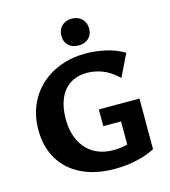

<svg xmlns="http://www.w3.org/2000/svg" viewBox="-129 -991 983 1109"><g transform="rotate(-15 362.5 -436.5)"><path d="M423 15Q305 15 221.5 -26.5Q138 -68 94.5 -142.5Q51 -217 51 -316Q51 -395 78.5 -460.5Q106 -526 156.5 -573.5Q207 -621 276 -647Q345 -673 428 -673Q486 -673 547 -659.5Q608 -646 657 -616L592 -483Q544 -529 497.5 -546Q451 -563 408 -563Q348 -563 306 -536Q264 -509 242 -458Q220 -407 220 -338Q220 -261 247.5 -205.5Q275 -150 324.5 -121Q374 -92 442 -92Q480 -92 516.5 -100.5Q553 -109 583 -128L525 -61V-241H419V-341H662V-38Q627 -20 586.5 -8Q546 4 504.5 9.5Q463 15 423 15ZM403 -728Q365 -728 342.5 -749.5Q320 -771 320 -807Q320 -843 342.5 -865.5Q365 -888 403 -888Q440 -888 463 -865.5Q486 -843 486 -807Q486 -771 463 -749.5Q440 -728 403 -728Z"/></g></svg>

Font: Ysabeau SC ExtraBold
Style: Regular
Weight: 800
Designer: Christian Thalmann (Catharsis Fonts)
Version: Version 2.001;gftools[0.9.30]; featfreeze: smcp